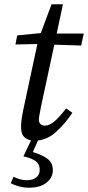

<svg xmlns="http://www.w3.org/2000/svg" viewBox="-20 -642 410 894"><path d="M140 13Q112 13 95 -2Q78 -17 78 -48Q78 -65 80 -82Q82 -99 88 -129L154 -437L52 -435L60 -477L170 -488L220 -622H273L244 -486H370L358 -430L233 -434L171 -146Q167 -124 164 -108.5Q161 -93 161 -84Q161 -71 169 -64Q177 -57 189 -57Q210 -57 232 -75.5Q254 -94 288 -137L317 -117Q282 -64 238.5 -25.5Q195 13 140 13ZM89 86 130 0H162L133 66Q179 80 202.5 98.5Q226 117 226 151Q226 185 196.5 208.5Q167 232 115 232Q90 232 67 225.5Q44 219 30 211L43 181Q57 188 72 192.5Q87 197 106 197Q133 197 149 184Q165 171 165 149Q165 123 147 109Q129 95 89 86Z"/></svg>

Font: Source Serif 4 SmText
Style: Italic
Weight: 400
Italic angle: -12°
Designer: Frank Grießhammer
Foundry: Adobe
Version: Version 4.005;hotconv 1.1.0;makeotfexe 2.6.0